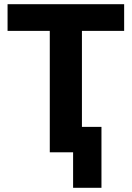

<svg xmlns="http://www.w3.org/2000/svg" viewBox="-20 -725 627 914"><path d="M328 169V0H217V-578H16V-705H571V-578H370V-121H463V169Z"/></svg>

Font: Nunito Sans 10pt SemiCondensed ExtraBold
Style: Regular
Weight: 800
Width: 4
Designer: Vernon Adams
Foundry: Vernon Adams
Version: Version 3.101;gftools[0.9.27]